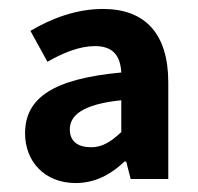

<svg xmlns="http://www.w3.org/2000/svg" viewBox="-20 -832 443 429"><path d="M149 -423C193 -423 229 -443 258 -471H262L272 -432H356V-648C356 -757 304 -812 210 -812C151 -812 95 -791 48 -763L86 -694C121 -714 158 -729 192 -729C233 -729 249 -707 251 -670C100 -656 36 -614 36 -534C36 -471 80 -423 149 -423ZM184 -503C154 -503 136 -516 136 -543C136 -574 164 -599 251 -608V-537C228 -515 208 -503 184 -503Z"/></svg>

Font: Source Han Sans JP
Style: Bold
Weight: 700
Designer: Ryoko NISHIZUKA 西塚涼子 (kana, bopomofo & ideographs); Paul D. Hunt (Latin, Greek & Cyrillic); Sandoll Communications 산돌커뮤니
Foundry: Adobe
Version: Version 2.002;hotconv 1.0.116;makeotfexe 2.5.65601